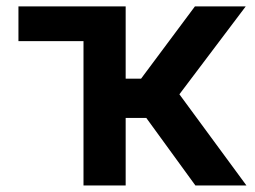

<svg xmlns="http://www.w3.org/2000/svg" viewBox="-20 -565 778 585"><path d="M362.9 -545.5H36.2V-439.6H234.4V0H362.9V-205.6H425.8L575.3 0H730.8L526.6 -277.7L728.7 -545.5H573.9L409.8 -325.3H362.9Z"/></svg>

Font: Margiela Sans Semi Bold
Style: Regular
Weight: 600
Designer: Stefan Endress, Andreas Faust
Version: Version 1.100;FEAKit 1.0